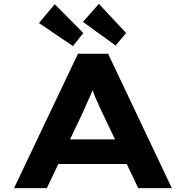

<svg xmlns="http://www.w3.org/2000/svg" viewBox="-20 -980 968 1000"><path d="M53 0 386 -700H543L875 0H700L508 -403Q498 -426 488.5 -446Q479 -466 471.5 -485.5Q464 -505 457 -525Q450 -545 444 -565L481 -566Q474 -544 467 -523.5Q460 -503 451 -483Q442 -463 433 -443.5Q424 -424 415 -402L224 0ZM208 -126 263 -254H663L692 -126ZM582 -743 412 -866 495 -960 637 -808ZM360 -740 183 -860 265 -958 414 -808Z"/></svg>

Font: Lexend Tera
Style: Bold
Weight: 700
Designer: Bonnie Shaver-Troup, Thomas Jockin
Foundry: Lexend
Version: Version 1.007